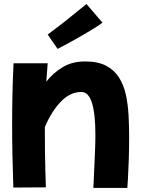

<svg xmlns="http://www.w3.org/2000/svg" viewBox="-20 -856 719 950"><path d="M46 72Q43 -16 41.5 -91Q40 -166 40 -239Q40 -312 41.5 -385.5Q43 -459 47 -543H216Q212 -498 209 -452Q243 -495 290 -523.5Q337 -552 401 -552Q464 -552 504.5 -531Q545 -510 568.5 -473Q592 -436 602.5 -388.5Q613 -341 616 -286.5Q619 -232 619 -177Q619 -117 617 -62Q615 -7 613 30Q611 67 610 74H442Q444 33 446 -13.5Q448 -60 450 -105.5Q452 -151 452 -188Q452 -401 383 -401Q326 -401 279.5 -351.5Q233 -302 202 -227Q202 -217 202 -207Q202 -159 202.5 -107.5Q203 -56 204.5 -9.5Q206 37 207 71ZM265 -614 216 -685Q238 -702 265.5 -722.5Q293 -743 320.5 -765.5Q348 -788 371 -806.5Q394 -825 408 -836L487 -744Q472 -732 445 -715.5Q418 -699 385.5 -680Q353 -661 321.5 -644Q290 -627 265 -614Z"/></svg>

Font: KN Bobohei
Style: Bold
Weight: 700
Designer: Kingnam Type Foundry
Version: Version 1.710;March 18, 2023